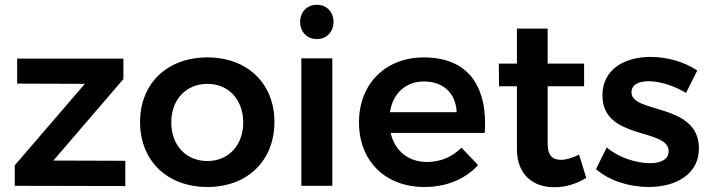

<svg xmlns="http://www.w3.org/2000/svg" viewBox="-20 -780 2984 806"><path d="M498 -534H52V-429L336 -428L42 -86V0L506 1V-105L204 -106L498 -448Z M851 -539C682 -539 568 -430 568 -268C568 -105 682 5 851 5C1018 5 1132 -105 1132 -268C1132 -430 1018 -539 851 -539ZM851 -428C939 -428 1001 -362 1001 -266C1001 -170 939 -104 851 -104C761 -104 699 -170 699 -266C699 -362 761 -428 851 -428Z M1310 -760C1269 -760 1240 -730 1240 -688C1240 -646 1269 -616 1310 -616C1351 -616 1380 -646 1380 -688C1380 -730 1351 -760 1310 -760ZM1375 -535H1245V0H1375Z M1759 -539C1599 -539 1487 -429 1487 -266C1487 -105 1596 5 1762 5C1856 5 1934 -29 1987 -87L1917 -160C1879 -121 1828 -100 1773 -100C1695 -100 1637 -146 1620 -222H2015C2028 -416 1947 -539 1759 -539ZM1897 -309H1617C1629 -388 1683 -438 1760 -438C1841 -438 1894 -388 1897 -309Z M2441 -33 2411 -131C2382 -117 2357 -109 2335 -109C2300 -109 2279 -126 2279 -177V-418H2432V-513H2279V-660H2150V-513H2074L2075 -418H2150V-154C2150 -44 2220 6 2307 6C2354 6 2400 -8 2441 -33Z M2860 -390 2907 -484C2854 -520 2781 -541 2711 -541C2603 -541 2509 -490 2509 -380C2508 -190 2787 -244 2787 -145C2787 -110 2753 -95 2708 -95C2650 -95 2576 -119 2527 -161L2482 -70C2538 -21 2622 5 2703 5C2817 5 2914 -48 2914 -157C2914 -349 2631 -302 2631 -392C2631 -425 2661 -439 2703 -439C2749 -439 2808 -421 2860 -390Z"/></svg>

Font: Montserrat_SPRD_medium Medium
Style: Regular
Weight: 400
Designer: Julieta Ulanovsky edited by Nelly Hempel
Foundry: Julieta Ulanovsky
Version: Version 4.000;PS 004.000;hotconv 1.0.88;makeotf.lib2.5.64775